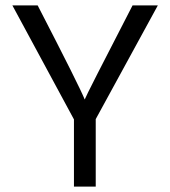

<svg xmlns="http://www.w3.org/2000/svg" viewBox="-20 -694 633 714"><path d="M336 0H255V-250L26 -674H120Q277 -370 295 -324Q300 -339 473 -674H567L336 -251Z"/></svg>

Font: Hind Madurai
Style: Regular
Weight: 400
Designer: Jyotish Sonowal
Foundry: Indian Type Foundry
Version: Version 0.702;PS 1.0;hotconv 1.0.81;makeotf.lib2.5.63406